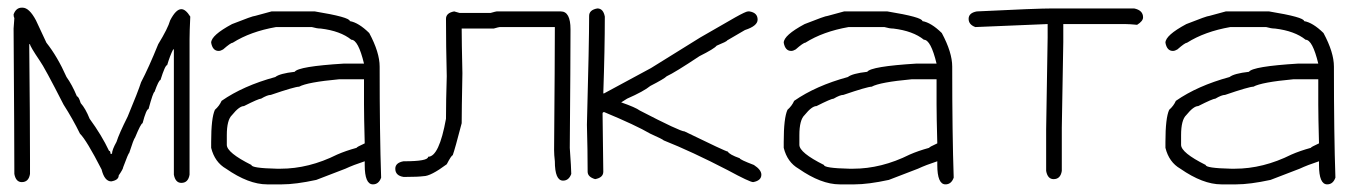

<svg xmlns="http://www.w3.org/2000/svg" viewBox="-20 -483 3540 503"><path d="M37.1 -462.9H39.1Q56.6 -462.9 74.2 -429.7L101.6 -371.1Q130.4 -335 154.3 -281.2Q168.5 -261.7 181.6 -230.5Q186 -230.5 191.4 -212.9Q204.1 -198.7 214.8 -171.9Q246.6 -128.4 265.6 -87.9Q269.5 -87.9 269.5 -80.1H273.4Q273.4 -90.3 285.2 -111.3Q292 -132.8 314.5 -177.7Q341.8 -243.2 349.6 -267.6Q369.6 -305.7 394.5 -367.2Q419.9 -408.7 425.8 -429.7Q440.9 -459 455.1 -459Q466.3 -459 478.5 -439.5Q476.6 -400.4 476.6 -380.9V-25.4Q473.1 -3.9 455.1 -3.9Q439.5 -3.9 435.5 -25.4V-353.5H433.6Q425.3 -337.4 418 -312.5Q412.6 -312.5 400.4 -273.4Q396 -273.4 384.8 -242.2Q381.3 -242.2 369.1 -197.3Q363.3 -197.3 353.5 -160.2Q349.1 -159.7 334 -123Q330.1 -118.7 318.4 -82Q316.4 -82 302.7 -44.9Q302.7 -40.5 291 -23.4Q291 -11.2 271.5 -7.8Q253.9 -7.8 246.1 -39.1Q206.5 -116.2 189.5 -132.8Q170.9 -170.9 146.5 -209Q96.2 -307.6 84 -324.2Q58.6 -361.8 58.6 -367.2H56.6V-365.2Q58.6 -169.9 58.6 -64.5V-27.3Q55.2 -5.9 37.1 -5.9Q21.5 -5.9 17.6 -27.3Q17.6 -113.8 15.6 -408.2L17.6 -435.5Q15.6 -439 15.6 -445.3Q22 -462.9 37.1 -462.9Z M691.4 -453.1H804.7Q896.5 -438 896.5 -427.7Q919.4 -423.8 947.3 -396.5Q974.6 -345.7 974.6 -308.6Q974.6 -130.9 978.5 -17.6Q972.2 0 957 0Q935.5 0 935.5 -50.8V-60.5Q905.8 -50.8 884.8 -41L808.6 -11.7Q754.4 0 718.8 0H679.7Q631.3 0 572.3 -41Q542.5 -58.1 533.2 -95.7V-111.3Q533.2 -173.8 543 -195.3Q554.7 -205.6 560.5 -218.8Q617.2 -258.3 701.2 -281.2Q712.9 -290.5 752 -294.9Q761.7 -309.1 880.9 -316.4H933.6Q918.5 -378.9 900.4 -378.9Q872.1 -401.9 820.3 -408.2Q810.5 -408.2 796.9 -412.1H703.1Q636.2 -400.4 589.8 -371.1Q584.5 -371.1 564.5 -353.5Q558.1 -349.6 552.7 -349.6Q537.1 -349.6 533.2 -371.1Q533.2 -390.6 587.9 -419.9Q642.1 -441.4 648.4 -441.4ZM574.2 -103.5Q574.2 -83 638.7 -50.8Q638.7 -42.5 705.1 -41H714.8Q789.1 -41 863.3 -78.1Q885.7 -87.9 914.1 -95.7Q914.1 -97.7 935.5 -107.4Q933.6 -178.2 933.6 -209V-275.4H869.1Q784.7 -267.6 763.7 -255.9Q752.4 -255.9 689.5 -234.4Q680.7 -234.4 664.1 -224.6Q657.7 -224.6 619.1 -205.1Q606.9 -205.1 587.9 -181.6Q574.2 -168.9 574.2 -128.9Z M1169.9 -453.1 1183.6 -449.2H1265.6Q1279.3 -453.1 1281.2 -453.1H1449.2Q1474.6 -453.1 1474.6 -406.2Q1474.6 -326.7 1472.7 -95.7Q1476.6 -40.5 1476.6 -27.3Q1470.2 -9.8 1455.1 -9.8Q1433.6 -9.8 1433.6 -60.5Q1431.6 -77.6 1431.6 -89.8Q1433.6 -328.6 1433.6 -412.1H1289.1Q1287.1 -412.1 1273.4 -408.2H1189.5Q1189.5 -376 1191.4 -291Q1189.5 -191.4 1189.5 -160.2Q1171.9 -92.3 1166 -76.2Q1162.6 -76.2 1150.4 -52.7Q1108.4 -21.5 1089.8 -21.5Q1074.7 -19.5 1043 -19.5H1037.1Q1015.6 -22.9 1015.6 -41Q1015.6 -56.6 1037.1 -60.5H1039.1Q1101.6 -60.5 1101.6 -72.3Q1130.4 -72.3 1148.4 -171.9Q1148.4 -219.2 1150.4 -283.2Q1148.4 -363.3 1148.4 -433.6Q1148.4 -449.2 1169.9 -453.1Z M1544.9 -460.9Q1560.5 -460.9 1564.5 -439.5Q1564.5 -354.5 1560.5 -238.3H1562.5L1685.5 -304.7L1814.5 -384.8L1906.2 -437.5Q1934.1 -453.1 1939.5 -453.1H1943.4Q1964.8 -449.7 1964.8 -431.6Q1964.8 -415 1931.6 -404.3L1884.8 -377Q1884.8 -374.5 1857.4 -363.3Q1851.6 -355.5 1812.5 -335.9Q1748 -293 1726.6 -283.2Q1720.7 -276.9 1683.6 -257.8Q1666.5 -243.7 1623 -224.6L1607.4 -214.8Q1645 -201.7 1656.2 -193.4Q1761.7 -138.7 1773.4 -138.7Q1881.8 -85.9 1886.7 -85.9Q1890.6 -78.1 1918 -68.4Q1918 -64.9 1955.1 -50.8Q1974.6 -38.1 1974.6 -25.4Q1974.6 -9.8 1953.1 -5.9Q1944.3 -5.9 1886.7 -37.1Q1792.5 -85.9 1718.8 -115.2Q1716.3 -118.2 1683.6 -132.8Q1646 -154.8 1562.5 -189.5Q1558.6 -189 1558.6 -185.5Q1560.5 -63.5 1560.5 -33.2Q1560.5 -17.6 1539.1 -13.7Q1519.5 -19.5 1519.5 -33.2Q1519.5 -88.4 1517.6 -156.2Q1523.4 -371.1 1523.4 -441.4Q1523.4 -457 1544.9 -460.9Z M2191.4 -453.1H2304.7Q2396.5 -438 2396.5 -427.7Q2419.4 -423.8 2447.3 -396.5Q2474.6 -345.7 2474.6 -308.6Q2474.6 -130.9 2478.5 -17.6Q2472.2 0 2457 0Q2435.5 0 2435.5 -50.8V-60.5Q2405.8 -50.8 2384.8 -41L2308.6 -11.7Q2254.4 0 2218.8 0H2179.7Q2131.3 0 2072.3 -41Q2042.5 -58.1 2033.2 -95.7V-111.3Q2033.2 -173.8 2043 -195.3Q2054.7 -205.6 2060.5 -218.8Q2117.2 -258.3 2201.2 -281.2Q2212.9 -290.5 2252 -294.9Q2261.7 -309.1 2380.9 -316.4H2433.6Q2418.5 -378.9 2400.4 -378.9Q2372.1 -401.9 2320.3 -408.2Q2310.5 -408.2 2296.9 -412.1H2203.1Q2136.2 -400.4 2089.8 -371.1Q2084.5 -371.1 2064.5 -353.5Q2058.1 -349.6 2052.7 -349.6Q2037.1 -349.6 2033.2 -371.1Q2033.2 -390.6 2087.9 -419.9Q2142.1 -441.4 2148.4 -441.4ZM2074.2 -103.5Q2074.2 -83 2138.7 -50.8Q2138.7 -42.5 2205.1 -41H2214.8Q2289.1 -41 2363.3 -78.1Q2385.7 -87.9 2414.1 -95.7Q2414.1 -97.7 2435.5 -107.4Q2433.6 -178.2 2433.6 -209V-275.4H2369.1Q2284.7 -267.6 2263.7 -255.9Q2252.4 -255.9 2189.5 -234.4Q2180.7 -234.4 2164.1 -224.6Q2157.7 -224.6 2119.1 -205.1Q2106.9 -205.1 2087.9 -181.6Q2074.2 -168.9 2074.2 -128.9Z M2738.3 -460.9H2951.2Q2974.6 -456.1 2974.6 -437.5Q2974.6 -427.7 2959 -418Q2939.5 -419.9 2929.7 -419.9H2765.6V-373Q2761.7 -170.4 2761.7 -148.4V-35.2Q2758.3 -13.7 2740.2 -13.7Q2724.6 -13.7 2720.7 -35.2V-144.5Q2724.6 -363.8 2724.6 -384.8V-419.9H2722.7L2535.2 -412.1Q2517.6 -418.5 2517.6 -433.6Q2517.6 -449.2 2539.1 -453.1Q2695.8 -460.9 2738.3 -460.9Z M3191.4 -453.1H3304.7Q3396.5 -438 3396.5 -427.7Q3419.4 -423.8 3447.3 -396.5Q3474.6 -345.7 3474.6 -308.6Q3474.6 -130.9 3478.5 -17.6Q3472.2 0 3457 0Q3435.5 0 3435.5 -50.8V-60.5Q3405.8 -50.8 3384.8 -41L3308.6 -11.7Q3254.4 0 3218.8 0H3179.7Q3131.3 0 3072.3 -41Q3042.5 -58.1 3033.2 -95.7V-111.3Q3033.2 -173.8 3043 -195.3Q3054.7 -205.6 3060.5 -218.8Q3117.2 -258.3 3201.2 -281.2Q3212.9 -290.5 3252 -294.9Q3261.7 -309.1 3380.9 -316.4H3433.6Q3418.5 -378.9 3400.4 -378.9Q3372.1 -401.9 3320.3 -408.2Q3310.5 -408.2 3296.9 -412.1H3203.1Q3136.2 -400.4 3089.8 -371.1Q3084.5 -371.1 3064.5 -353.5Q3058.1 -349.6 3052.7 -349.6Q3037.1 -349.6 3033.2 -371.1Q3033.2 -390.6 3087.9 -419.9Q3142.1 -441.4 3148.4 -441.4ZM3074.2 -103.5Q3074.2 -83 3138.7 -50.8Q3138.7 -42.5 3205.1 -41H3214.8Q3289.1 -41 3363.3 -78.1Q3385.7 -87.9 3414.1 -95.7Q3414.1 -97.7 3435.5 -107.4Q3433.6 -178.2 3433.6 -209V-275.4H3369.1Q3284.7 -267.6 3263.7 -255.9Q3252.4 -255.9 3189.5 -234.4Q3180.7 -234.4 3164.1 -224.6Q3157.7 -224.6 3119.1 -205.1Q3106.9 -205.1 3087.9 -181.6Q3074.2 -168.9 3074.2 -128.9Z"/></svg>

Font: CEF Fonts CJK Mono
Style: Regular
Weight: 400
Designer: PartyBoss (派对大魔王)
Version: Release 2.25